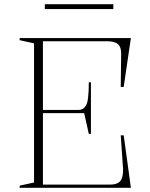

<svg xmlns="http://www.w3.org/2000/svg" viewBox="-20 -888 711 908"><path d="M73 0V-10L141 -25V-683L73 -698V-708H599L565 -477H551L553 -631Q554 -665 538 -679Q522 -693 486 -693H183V-368H352Q362 -368 371 -373Q380 -378 385 -387Q393 -397 396.5 -425.5Q400 -454 400 -499H410V-255H400L378 -353H183V-15H501Q535 -15 549 -32Q563 -49 562 -89L551 -248H565L599 0ZM192 -845V-868H516V-845Z"/></svg>

Font: Kalnia ExtraLight
Style: Regular
Weight: 250
Designer: Frida Medrano
Foundry: Frida Medrano
Version: Version 1.105